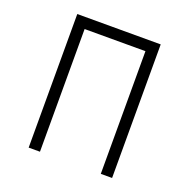

<svg xmlns="http://www.w3.org/2000/svg" viewBox="-118 -764 866 878"><g transform="rotate(20 315.0 -325.0)"><path d="M112 0H167V-597H463V0H518V-650H112Z"/></g></svg>

Font: Grotesk 01 Extrafine
Style: Bold
Weight: 400
Designer: Frank Adebiaye, contributions by Jérémy Landes, Ariel Martín Pérez
Foundry: Velvetyne Type Foundry
Version: Version 3.000;Glyphs 3.1.2 (3150)